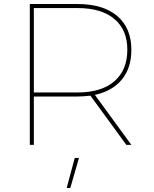

<svg xmlns="http://www.w3.org/2000/svg" viewBox="-20 -719 762 953"><path d="M632 -472Q632 -382 585 -324.5Q538 -267 451 -248L632 0H607L429 -244Q389 -240 365 -240H148V0H128V-699H365Q492 -699 562 -639.5Q632 -580 632 -472ZM148 -260H365Q483 -260 547.5 -315.5Q612 -371 612 -472Q612 -571 547.5 -625Q483 -679 365 -679H148ZM311 214 351 65H372L329 214Z"/></svg>

Font: Montserrat arm Thin
Style: Regular
Weight: 250
Designer: Julieta Ulanovsky
Foundry: Julieta Ulanovsky
Version: Version 6.000;PS 006.000;hotconv 1.0.88;makeotf.lib2.5.64775